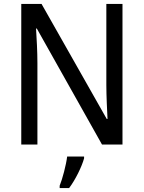

<svg xmlns="http://www.w3.org/2000/svg" viewBox="-20 -734 730 975"><path d="M602 0V-714H520V-302C520 -247 524 -172 526 -130H522L191 -714H88V0H170V-413C170 -475 166 -539 163 -589H167L498 0ZM407 70V61H321C316 103 297 175 283 209V221H331C363 179 396 111 407 70Z"/></svg>

Font: Noto Sans Gurmukhi UI SemiCondensed
Style: Regular
Weight: 400
Width: 4
Designer: Jelle Bosma - Monotype Design Team
Foundry: Monotype Imaging Inc.
Version: Version 2.004